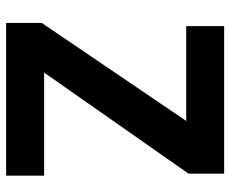

<svg xmlns="http://www.w3.org/2000/svg" viewBox="-84 -686 769 642"><g transform="rotate(90 301.0 -364.5)"><path d="M56.2 -119.1 383.8 -602.1H66.9V-729H560.1V-609.9L222.2 -127H566.9V0H56.2Z"/></g></svg>

Font: Hack
Style: Bold
Weight: 700
Monospace: yes
Designer: Christopher Simpkins
Foundry: Christopher Simpkins
Version: Version 2.017